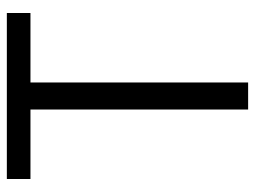

<svg xmlns="http://www.w3.org/2000/svg" viewBox="-112 -633 745 561"><g transform="rotate(-90 260.5 -352.5)"><path d="M221 0V-636H18V-705H503V-636H300V0Z"/></g></svg>

Font: Nunito Sans 10pt Condensed
Style: Regular
Weight: 400
Width: 3
Designer: Vernon Adams
Foundry: Vernon Adams
Version: Version 3.101;gftools[0.9.27]